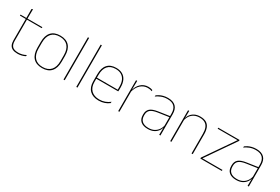

<svg xmlns="http://www.w3.org/2000/svg" viewBox="68 -1632 3807 2612"><g transform="rotate(30 1971.5 -326.0)"><path d="M241 9Q192.5 9 162 -5.2Q131.5 -19.5 117 -49Q102.5 -78.5 102.5 -123V-462.5H121V-124.5Q121 -65.5 148.5 -37Q176 -8.5 241.5 -8.5Q272.5 -8.5 302.8 -16.2Q333 -24 361 -40L358.5 -20Q335.5 -7 304.2 1Q273 9 241 9ZM352 -457H11V-473H354.5ZM120.5 -468H102.5V-614L122 -621.5Z M626 11.5Q532.5 11.5 484 -42.5Q435.5 -96.5 435.5 -197.5V-289Q435.5 -390 484.2 -443.5Q533 -497 626 -497Q719 -497 767.8 -443.5Q816.5 -390 816.5 -289V-197.5Q816.5 -96.5 767.8 -42.5Q719 11.5 626 11.5ZM626 -5Q709.5 -5 753.8 -54.5Q798 -104 798 -197.5V-289Q798 -382 754 -431.2Q710 -480.5 626 -480.5Q542 -480.5 498 -431.2Q454 -382 454 -289V-197.5Q454 -104 498 -54.5Q542 -5 626 -5Z M978 0H959.5V-664.5H978Z M1178.5 0H1160V-664.5H1178.5Z M1514 9.5Q1422.5 9.5 1372 -40.2Q1321.5 -90 1321.5 -180.5V-292.5Q1321.5 -392.5 1368.2 -444.8Q1415 -497 1504 -497Q1562.5 -497 1603.2 -473.5Q1644 -450 1665 -405.2Q1686 -360.5 1686 -296.5V-279.5Q1686 -268.5 1685.8 -257.5Q1685.5 -246.5 1684.5 -233H1667.5Q1667.5 -250.5 1667.5 -266.5Q1667.5 -282.5 1667.5 -296Q1667.5 -355.5 1648.8 -396.5Q1630 -437.5 1593.5 -459Q1557 -480.5 1504 -480.5Q1424 -480.5 1382 -432.5Q1340 -384.5 1340 -292.5V-243.5V-239.5V-181Q1340 -140 1351.8 -108Q1363.5 -76 1386 -53.8Q1408.5 -31.5 1441 -19.8Q1473.5 -8 1514.5 -8Q1562 -8 1602 -22.8Q1642 -37.5 1677 -65L1674.5 -43Q1645 -19 1604 -4.8Q1563 9.5 1514 9.5ZM1678 -233H1330V-249.5H1678Z M1834 -308.5 1824.5 -320.5 1830 -325Q1846.5 -402 1894.5 -447.2Q1942.5 -492.5 2012.5 -492.5Q2033.5 -492.5 2049.8 -489Q2066 -485.5 2077 -480.5L2078.5 -462.5Q2065.5 -468 2048.5 -471.5Q2031.5 -475 2011 -475Q1949.5 -475 1902.2 -433.2Q1855 -391.5 1834 -308.5ZM1837 0H1818.5V-485.5H1837L1834.5 -335L1837 -332.5Z M2481.5 0H2462.5L2464.5 -128L2463 -131.5V-292V-334.5Q2463 -404.5 2427.8 -441.2Q2392.5 -478 2319 -478Q2264.5 -478 2221.5 -460.2Q2178.5 -442.5 2149 -420L2151.5 -441Q2167 -453 2190.8 -465.5Q2214.5 -478 2246.8 -486.5Q2279 -495 2319 -495Q2360.5 -495 2391 -484.2Q2421.5 -473.5 2441.8 -453Q2462 -432.5 2471.8 -402.8Q2481.5 -373 2481.5 -335ZM2285.5 9.5Q2213 9.5 2173.8 -24.2Q2134.5 -58 2134.5 -123V-134.5Q2134.5 -192.5 2170.5 -224.2Q2206.5 -256 2291 -268.5L2472 -295.5L2472.5 -278.5L2294.5 -252.5Q2219.5 -241.5 2186.2 -214.5Q2153 -187.5 2153 -135.5V-124Q2153 -66.5 2187.8 -36.8Q2222.5 -7 2288 -7Q2340 -7 2377.2 -27.2Q2414.5 -47.5 2437 -82.2Q2459.5 -117 2466 -160.5L2475.5 -142H2469.5Q2465.5 -102.5 2443.5 -67.8Q2421.5 -33 2382 -11.8Q2342.5 9.5 2285.5 9.5Z M2989 0H2970.5V-310Q2970.5 -363 2956.2 -400.5Q2942 -438 2910 -458.2Q2878 -478.5 2824.5 -478.5Q2775 -478.5 2738.2 -458.8Q2701.5 -439 2679.5 -404.2Q2657.5 -369.5 2650.5 -325L2641.5 -344H2647Q2651.5 -385 2673.2 -419.2Q2695 -453.5 2733.5 -474.2Q2772 -495 2825.5 -495Q2886 -495 2921.8 -472.8Q2957.5 -450.5 2973.2 -409.2Q2989 -368 2989 -311ZM2654 0H2635.5V-485.5H2654L2652 -358.5H2654Z M3131.5 -16.5H3446.5V0H3109V-15.5L3422.5 -469.5H3110V-485.5H3445V-470.5Z M3870 0H3851L3853 -128L3851.5 -131.5V-292V-334.5Q3851.5 -404.5 3816.2 -441.2Q3781 -478 3707.5 -478Q3653 -478 3610 -460.2Q3567 -442.5 3537.5 -420L3540 -441Q3555.5 -453 3579.2 -465.5Q3603 -478 3635.2 -486.5Q3667.5 -495 3707.5 -495Q3749 -495 3779.5 -484.2Q3810 -473.5 3830.2 -453Q3850.5 -432.5 3860.2 -402.8Q3870 -373 3870 -335ZM3674 9.5Q3601.5 9.5 3562.2 -24.2Q3523 -58 3523 -123V-134.5Q3523 -192.5 3559 -224.2Q3595 -256 3679.5 -268.5L3860.5 -295.5L3861 -278.5L3683 -252.5Q3608 -241.5 3574.8 -214.5Q3541.5 -187.5 3541.5 -135.5V-124Q3541.5 -66.5 3576.2 -36.8Q3611 -7 3676.5 -7Q3728.5 -7 3765.8 -27.2Q3803 -47.5 3825.5 -82.2Q3848 -117 3854.5 -160.5L3864 -142H3858Q3854 -102.5 3832 -67.8Q3810 -33 3770.5 -11.8Q3731 9.5 3674 9.5Z"/></g></svg>

Font: Anek Devanagari Thin
Style: Regular
Weight: 250
Designer: Kailash Malviya (Devanagari) & Yesha Goshar (Latin)
Foundry: Ek Type
Version: Version 1.003